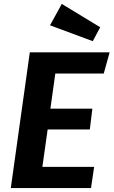

<svg xmlns="http://www.w3.org/2000/svg" viewBox="-20 -959 579 979"><path d="M509 -584H262L237 -405H451L438 -299H223L196 -108H460L444 0H35L132 -692H539ZM491 -820 453 -749 235 -830 295 -939Z"/></svg>

Font: Fira Sans SemiBold
Style: Italic
Weight: 600
Italic angle: -8°
Designer: bBox Type GmbH & Carrois Corporate GbR & Edenspiekermann AG
Foundry: bBox Type GmbH & Carrois Corporate GbR & Edenspiekermann AG
Version: Version 4.301